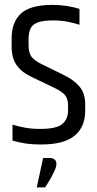

<svg xmlns="http://www.w3.org/2000/svg" viewBox="-20 -594 401 796"><path d="M28.3 -434.8Q28.3 -502.3 66.9 -538Q105.5 -573.7 198.6 -573.7Q229.6 -573.7 258.9 -568.9Q288.3 -564.1 309.5 -557.1V-491.2Q289 -498.4 260.7 -503.9Q232.3 -509.4 201.1 -509.4Q158.7 -509.4 136.4 -500.9Q114.2 -492.5 106.4 -475.3Q98.5 -458.1 98.5 -432.7V-407.3Q98.5 -374 111.5 -357.6Q124.5 -341.2 157.4 -325.8L243.2 -283.6Q284.5 -264 308.9 -236Q333.2 -207.9 333.2 -161.5V-134.9Q333.2 -67.2 288.8 -31.1Q244.4 5 151.6 5Q111.7 5 82.7 0.3Q53.7 -4.4 31.8 -11.2V-77.4Q53.2 -70.3 82.5 -64.9Q111.8 -59.5 146.7 -59.5Q214.2 -59.5 238.2 -79.9Q262.2 -100.2 262.2 -136.2V-156.3Q262.2 -184.1 249.6 -199.7Q236.9 -215.4 198.1 -233.4L112 -274.5Q71.7 -292.9 50 -322.4Q28.3 -351.9 28.3 -400.9ZM158.8 61H186.7Q198.6 61 206.2 67.1Q213.8 73.3 213.8 86.7Q213.8 97.6 204.9 116.5Q195.9 135.5 185.1 154Q174.3 172.4 166.8 182.8H132.3Z"/></svg>

Font: Khand Variable Light
Style: Regular
Weight: 300
Designer: Satya Rajpurohit
Foundry: Indian Type Foundry
Version: Version 3.000